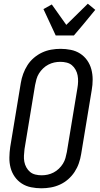

<svg xmlns="http://www.w3.org/2000/svg" viewBox="-20 -1006 540 1034"><path d="M203 8Q175 8 147.5 2.5Q120 -3 97.5 -17.5Q75 -32 59.5 -54Q44 -76 37 -102.5Q30 -129 30.5 -157.5Q31 -186 35 -214L92 -559Q96 -584 105 -608.5Q114 -633 128 -655Q142 -677 162.5 -694.5Q183 -712 206.5 -723Q230 -734 255.5 -738.5Q281 -743 306 -743Q334 -743 361.5 -737.5Q389 -732 411.5 -717.5Q434 -703 449.5 -681Q465 -659 472 -632.5Q479 -606 479 -577.5Q479 -549 474 -521L417 -176Q413 -151 404.5 -126.5Q396 -102 381.5 -80Q367 -58 347 -40.5Q327 -23 303 -12Q279 -1 253.5 3.5Q228 8 203 8ZM204 -62Q221 -62 237 -65.5Q253 -69 268.5 -77Q284 -85 297 -97.5Q310 -110 319 -124.5Q328 -139 332.5 -155Q337 -171 340 -187L397 -532Q400 -549 400.5 -566.5Q401 -584 398 -600Q395 -616 387 -630.5Q379 -645 367 -655Q355 -665 338.5 -669Q322 -673 305 -673Q288 -673 272 -669.5Q256 -666 240.5 -658Q225 -650 212 -637.5Q199 -625 190 -610.5Q181 -596 176.5 -580Q172 -564 169 -548L112 -203Q110 -186 109 -168.5Q108 -151 111 -135Q114 -119 122 -104.5Q130 -90 142 -80Q154 -70 170.5 -66Q187 -62 204 -62ZM280 -815 214 -957 259 -982 337 -872 453 -986 493 -953 428 -874 378 -815Z"/></svg>

Font: Iosevka Algr
Style: Italic
Weight: 400
Italic angle: -9°
Monospace: yes
Designer: Belleve Invis
Foundry: Belleve Invis
Version: Version 26.0.2; ttfautohint (v1.8.3)